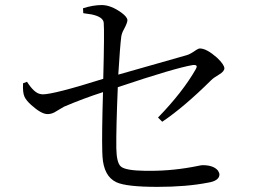

<svg xmlns="http://www.w3.org/2000/svg" viewBox="-20 -770 1040 760"><path d="M622.1 -288.1 605.5 -304.7Q703.1 -405.3 754.9 -496.1Q764.6 -512.7 749 -512.7Q746.1 -512.7 744.1 -512.7Q672.9 -501 446.3 -424.8Q439.5 -262.7 440.4 -183.6Q441.4 -126 458 -111.3Q475.6 -94.7 556.6 -93.8Q565.4 -93.8 574.2 -93.8Q668.9 -93.8 763.7 -113.3Q776.4 -116.2 782.2 -116.2Q825.2 -116.2 842.8 -94.7Q848.6 -85.9 848.6 -78.1Q846.7 -53.7 802.7 -46.9Q717.8 -30.3 603.5 -30.3Q479.5 -30.3 440.4 -48.8Q390.6 -72.3 385.7 -150.4Q384.8 -161.1 384.8 -170.9Q382.8 -239.3 387.7 -404.3V-405.3Q311.5 -380.9 233.4 -347.7Q227.5 -344.7 195.3 -325.2Q182.6 -318.4 168 -318.4Q143.6 -318.4 103.5 -354.5Q84 -372.1 77.1 -386.7Q69.3 -403.3 71.3 -440.4L86.9 -446.3Q116.2 -400.4 141.6 -397.5Q145.5 -396.5 148.4 -396.5Q193.4 -396.5 388.7 -458Q393.6 -645.5 390.6 -679.7Q388.7 -703.1 342.8 -712.9Q330.1 -714.8 309.6 -717.8L308.6 -737.3Q348.6 -750 382.8 -750Q418.9 -750 460.9 -719.7Q483.4 -703.1 484.4 -690.4Q484.4 -679.7 470.7 -654.3Q461.9 -638.7 460 -625Q455.1 -586.9 448.2 -474.6Q469.7 -480.5 719.7 -551.8Q733.4 -555.7 756.8 -572.3Q765.6 -578.1 771.5 -578.1Q797.9 -578.1 839.8 -541Q867.2 -514.6 868.2 -500Q868.2 -487.3 846.7 -474.6Q825.2 -461.9 816.4 -453.1Q708 -345.7 622.1 -288.1Z"/></svg>

Font: GenYoMin JP Regular
Style: Regular
Weight: 400
Version: Version 1.001;PS 1;hotconv 16.6.51;makeotf.lib2.5.65220 DEVE